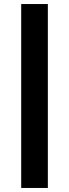

<svg xmlns="http://www.w3.org/2000/svg" viewBox="-20 -822 342 951"><path d="M217 109H85V-802H217Z"/></svg>

Font: Argentum Novus
Style: Bold
Weight: 700
Designer: Julieta Ulanovsky (font) & Cristiano Sobral (main changes)
Foundry: Julieta Ulanovsky (font) & Cristiano Sobral (main changes)
Version: Version 3.00;November 27, 2020;FontCreator 13.0.0.2655 64-bi